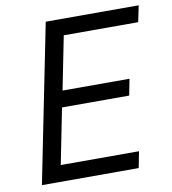

<svg xmlns="http://www.w3.org/2000/svg" viewBox="-79 -767 749 836"><g transform="rotate(-10 295.0 -349.0)"><path d="M467 0 481 -72H135L184 -318H481L495 -390H199L246 -626H575L590 -698H179L39 0Z"/></g></svg>

Font: LVC Sans
Style: Italic
Weight: 400
Italic angle: -11.31°
Designer: Mike Abbink, Paul van der Laan, Pieter van Rosmalen
Foundry: Bold Monday
Version: Version 3.0